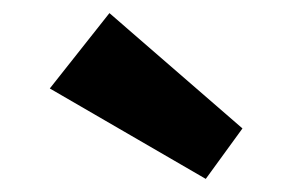

<svg xmlns="http://www.w3.org/2000/svg" viewBox="-20 -860 446 293"><path d="M147 -840 56 -725 294 -587 350 -664Z"/></svg>

Font: Sztylet
Style: Bd
Weight: 700
Foundry: Cannot Into Space Fonts, PlusOne Fonts
Version: Version 0.12